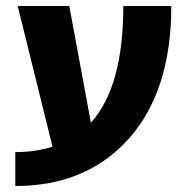

<svg xmlns="http://www.w3.org/2000/svg" viewBox="-20 -540 627 640"><path d="M283 -131Q391 -250 391 -520H551Q551 -237 410 -78.5Q269 80 31 80V-33Q98 -33 155 -51L39 -520H211Z"/></svg>

Font: M PLUS 1p ExtraBold
Style: Regular
Weight: 800
Version: Version 1.062